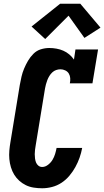

<svg xmlns="http://www.w3.org/2000/svg" viewBox="-20 -1000 558 1028"><path d="M206 8Q183 8 160.5 4.5Q138 1 118.5 -8.5Q99 -18 83 -32.5Q67 -47 56 -65Q45 -83 38.5 -104.5Q32 -126 30 -148.5Q28 -171 30 -194Q32 -217 36 -240L86 -545Q90 -567 95 -589Q100 -611 109 -632.5Q118 -654 130 -674.5Q142 -695 159 -712Q176 -729 198.5 -736Q221 -743 244 -743Q263 -743 282.5 -739.5Q302 -736 319 -728.5Q336 -721 350.5 -709Q365 -697 376 -681L384 -735H505L475 -554H354Q357 -568 356 -581.5Q355 -595 348.5 -606Q342 -617 329.5 -623Q317 -629 304 -629Q292 -629 280.5 -625Q269 -621 260 -612.5Q251 -604 244.5 -593.5Q238 -583 233.5 -571.5Q229 -560 226 -548.5Q223 -537 221 -526L171 -221Q169 -209 167.5 -197.5Q166 -186 166 -174.5Q166 -163 167.5 -151.5Q169 -140 173 -130Q177 -120 185.5 -113Q194 -106 206 -106Q222 -106 237 -117.5Q252 -129 261 -144Q270 -159 275 -175.5Q280 -192 283 -208H420Q415 -181 406 -155.5Q397 -130 383.5 -105.5Q370 -81 351.5 -59Q333 -37 309.5 -21.5Q286 -6 259 1Q232 8 206 8ZM222 -791 149 -858 302 -980H410L518 -852L432 -797L347 -916Z"/></svg>

Font: Iosevka Curly Slab HvObl
Style: Regular
Weight: 900
Italic angle: -9°
Monospace: yes
Designer: Belleve Invis
Foundry: Belleve Invis
Version: Version 11.1.0; ttfautohint (v1.8.3)